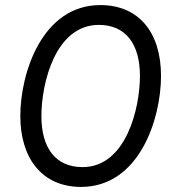

<svg xmlns="http://www.w3.org/2000/svg" viewBox="-20 -728 682 756"><path d="M299 8C528 8 614 -259 614 -429C614 -600 527 -708 375 -708C147 -708 60 -442 60 -271C60 -106 145 8 299 8ZM305 -70C200 -70 143 -144 143 -271C143 -400 198 -630 369 -630C474 -630 531 -556 531 -429C531 -301 476 -70 305 -70Z"/></svg>

Font: Fixel Display
Style: Italic
Weight: 400
Italic angle: -10°
Designer: AlfaBravo + MacPaw
Foundry: Kyrylo Tkachov, Marchela Mozhyna, Serhii Makarenko, Maria Weinstein, Zakhar Kryvoshyya
Version: Version 1.210;Glyphs 3.2 (3217)